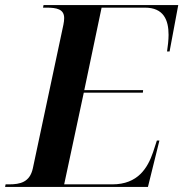

<svg xmlns="http://www.w3.org/2000/svg" viewBox="-45 -734 720 754"><path d="M-25 0H536L581 -182H571L556 -136C535 -75 497 -10 396 -10H207L284 -370H516L517 -380H286L354 -704H524C598 -704 617 -655 617 -597C617 -578 614 -550 611 -532H621L655 -714H126L124 -704H137C178 -704 207 -698 207 -663C207 -655 206 -647 204 -637L84 -73C72 -18 34 -10 -10 -10H-23Z"/></svg>

Font: Noto Serif Display SemiBold
Style: Italic
Weight: 600
Italic angle: -12°
Designer: Monotype Design Team
Foundry: Monotype Imaging Inc.
Version: Version 2.009